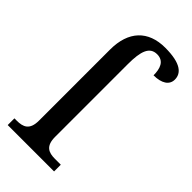

<svg xmlns="http://www.w3.org/2000/svg" viewBox="-241 -830 890 890"><g transform="rotate(45 204.5 -385.0)"><path d="M10 0H314V-44H276C234 -44 204 -56 204 -117V-593C204 -678 219 -722 268 -722C313 -722 325 -684 325 -641C377 -641 409 -661 409 -697C409 -737 377 -770 273 -770C161 -770 98 -703 98 -583V-117C98 -55 66 -44 25 -44H10Z"/></g></svg>

Font: Noto Serif SemiCondensed Medium
Style: Regular
Weight: 500
Width: 4
Designer: Monotype Design Team
Foundry: Monotype Imaging Inc.
Version: Version 2.014